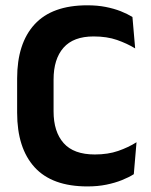

<svg xmlns="http://www.w3.org/2000/svg" viewBox="-20 -672 556 706"><path d="M301.5 13.5Q171.5 13.5 107.2 -57Q43 -127.5 43 -257.5V-383.5Q43 -512.5 107.2 -582.5Q171.5 -652.5 301 -652.5Q338 -652.5 368.5 -646.5Q399 -640.5 423.8 -630.8Q448.5 -621 467 -609.5L477 -494Q447.5 -512 410.5 -525Q373.5 -538 324 -538Q250 -538 213.5 -496.5Q177 -455 177 -379.5V-262.5Q177 -187.5 214 -145.8Q251 -104 328.5 -104Q377 -104 414.5 -117Q452 -130 482 -149L472 -31.5Q454 -20 428.5 -9.8Q403 0.5 371.2 7Q339.5 13.5 301.5 13.5Z"/></svg>

Font: Anek Devanagari SemiBold
Style: Regular
Weight: 600
Designer: Kailash Malviya (Devanagari) & Yesha Goshar (Latin)
Foundry: Ek Type
Version: Version 1.003